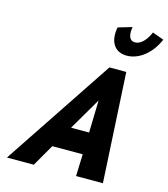

<svg xmlns="http://www.w3.org/2000/svg" viewBox="-158 -1274 1219 1395"><g transform="rotate(15 451.5 -576.0)"><path d="M816.7 -1152C816.7 -1152 777.2 -1049 708.7 -1049C640.2 -1049 663.7 -1152 663.7 -1152L558.8 -1121C538.1 -1014 581.3 -940 675.4 -940C769.4 -940 857.9 -1014 902.6 -1121ZM703.6 -825H576.8L27.1 0H229.1L324 -165H552.9L546.9 0H748.9ZM556.7 -330H421.1L561.5 -570H563Z"/></g></svg>

Font: Hussar
Style: BdSuprConOblThree
Weight: 700
Foundry: Cannot Into Space Fonts
Version: Version 2.00